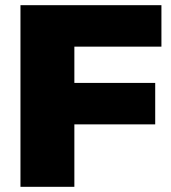

<svg xmlns="http://www.w3.org/2000/svg" viewBox="-20 -721 659 741"><path d="M59 -701H603V-541H267V-401H579V-241H267V0H59Z"/></svg>

Font: #9Slide03 Montserrat ExtraBold
Style: Regular
Weight: 800
Designer: Julieta Ulanovsky
Foundry: Julieta Ulanovsky
Version: Version 6.001